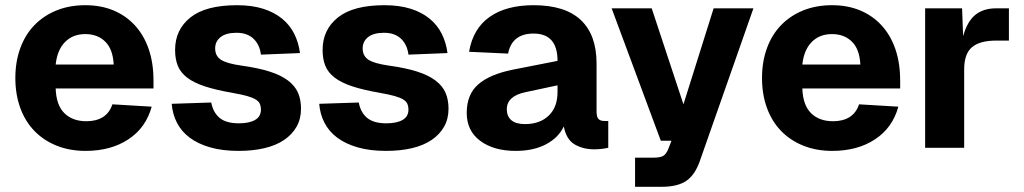

<svg xmlns="http://www.w3.org/2000/svg" viewBox="-20 -568 3936 738"><path d="M309 12Q248 12 198 -8Q148 -28 112.5 -64.5Q77 -101 58 -153Q39 -205 39 -268Q39 -331 58 -383Q77 -435 112.5 -471.5Q148 -508 197.5 -528Q247 -548 308 -548Q368 -548 416 -528Q464 -508 498.5 -470.5Q533 -433 551.5 -379.5Q570 -326 570 -258V-228H194Q196 -164 227.5 -133Q259 -102 312 -102Q350 -102 375.5 -118Q401 -134 412 -167L563 -158Q541 -77 473.5 -32.5Q406 12 309 12ZM417 -320Q414 -379 384.5 -408Q355 -437 308 -437Q260 -437 230 -406.5Q200 -376 194 -320Z M897 12Q835 12 788 -1.5Q741 -15 709 -39Q677 -63 660 -96.5Q643 -130 640 -169L792 -174Q799 -136 824 -115Q849 -94 898 -94Q938 -94 960.5 -107Q983 -120 983 -147Q983 -159 979 -168.5Q975 -178 963 -185.5Q951 -193 929.5 -199Q908 -205 874 -211Q810 -222 767.5 -236Q725 -250 699.5 -269.5Q674 -289 663.5 -315Q653 -341 653 -376Q653 -454 712 -501Q771 -548 891 -548Q948 -548 991 -534.5Q1034 -521 1064 -496.5Q1094 -472 1111 -438Q1128 -404 1133 -364L983 -358Q978 -397 954 -419.5Q930 -442 889 -442Q849 -442 828 -425.5Q807 -409 807 -382Q807 -353 829 -338.5Q851 -324 907 -316Q972 -307 1016 -293Q1060 -279 1087 -258.5Q1114 -238 1125.5 -211.5Q1137 -185 1137 -150Q1137 -111 1120 -81Q1103 -51 1072 -30Q1041 -9 996.5 1.5Q952 12 897 12Z M1464 12Q1402 12 1355 -1.5Q1308 -15 1276 -39Q1244 -63 1227 -96.5Q1210 -130 1207 -169L1359 -174Q1366 -136 1391 -115Q1416 -94 1465 -94Q1505 -94 1527.5 -107Q1550 -120 1550 -147Q1550 -159 1546 -168.5Q1542 -178 1530 -185.5Q1518 -193 1496.5 -199Q1475 -205 1441 -211Q1377 -222 1334.5 -236Q1292 -250 1266.5 -269.5Q1241 -289 1230.5 -315Q1220 -341 1220 -376Q1220 -454 1279 -501Q1338 -548 1458 -548Q1515 -548 1558 -534.5Q1601 -521 1631 -496.5Q1661 -472 1678 -438Q1695 -404 1700 -364L1550 -358Q1545 -397 1521 -419.5Q1497 -442 1456 -442Q1416 -442 1395 -425.5Q1374 -409 1374 -382Q1374 -353 1396 -338.5Q1418 -324 1474 -316Q1539 -307 1583 -293Q1627 -279 1654 -258.5Q1681 -238 1692.5 -211.5Q1704 -185 1704 -150Q1704 -111 1687 -81Q1670 -51 1639 -30Q1608 -9 1563.5 1.5Q1519 12 1464 12Z M1962 12Q1878 12 1826 -26.5Q1774 -65 1774 -134Q1774 -205 1818 -243.5Q1862 -282 1950 -300L2123 -334Q2123 -439 2031 -439Q1948 -439 1933 -362L1783 -369Q1798 -458 1862 -503Q1926 -548 2031 -548Q2152 -548 2212.5 -491Q2273 -434 2273 -324V-141Q2273 -118 2280.5 -110.5Q2288 -103 2303 -103H2318V0Q2310 2 2295 4Q2280 6 2264 6Q2222 6 2189.5 -12.5Q2157 -31 2147 -82Q2127 -39 2079 -13.5Q2031 12 1962 12ZM1998 -91Q2055 -91 2089 -123.5Q2123 -156 2123 -214V-240L2001 -214Q1928 -199 1928 -148Q1928 -121 1945.5 -106Q1963 -91 1998 -91Z M2421 150V38H2492Q2518 38 2529.5 31Q2541 24 2549 4L2561 -27H2520L2331 -536H2485L2607 -167L2723 -536H2876L2670 51Q2651 105 2617.5 127.5Q2584 150 2523 150Z M3179 12Q3118 12 3068 -8Q3018 -28 2982.5 -64.5Q2947 -101 2928 -153Q2909 -205 2909 -268Q2909 -331 2928 -383Q2947 -435 2982.5 -471.5Q3018 -508 3067.5 -528Q3117 -548 3178 -548Q3238 -548 3286 -528Q3334 -508 3368.5 -470.5Q3403 -433 3421.5 -379.5Q3440 -326 3440 -258V-228H3064Q3066 -164 3097.5 -133Q3129 -102 3182 -102Q3220 -102 3245.5 -118Q3271 -134 3282 -167L3433 -158Q3411 -77 3343.5 -32.5Q3276 12 3179 12ZM3287 -320Q3284 -379 3254.5 -408Q3225 -437 3178 -437Q3130 -437 3100 -406.5Q3070 -376 3064 -320Z M3536 0V-536H3678L3682 -429Q3698 -486 3729 -511Q3760 -536 3809 -536H3858V-412H3809Q3746 -412 3716 -386.5Q3686 -361 3686 -301V0Z"/></svg>

Font: Geist
Style: Bold
Weight: 400
Designer: Basement.studio, Andrés Briganti, Mateo Zaragoza
Foundry: Basement.studio, Vercel, Andrés Briganti, Guido Ferreyra, Mateo Zaragoza
Version: Version 1.401